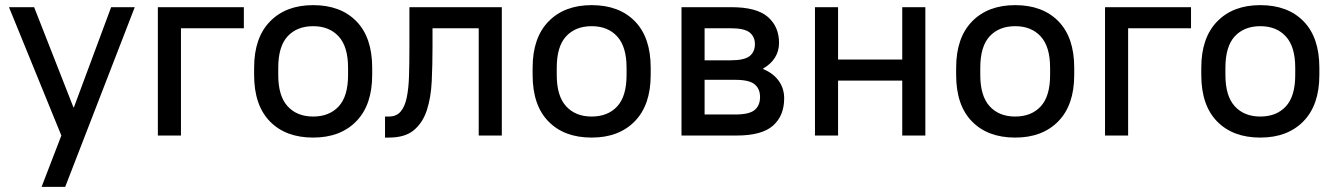

<svg xmlns="http://www.w3.org/2000/svg" viewBox="-20 -528 5205 748"><path d="M219 0 15 -500H113L266 -110H268L413 -500H505L234 200H142Z M595 -500H930V-418H685V0H595Z M1200 8Q1093 8 1031.5 -55Q970 -118 970 -236V-264Q970 -381 1032 -444.5Q1094 -508 1200 -508Q1307 -508 1368.5 -445Q1430 -382 1430 -264V-236Q1430 -119 1368 -55.5Q1306 8 1200 8ZM1200 -74Q1263 -74 1299.5 -113.5Q1336 -153 1336 -236V-264Q1336 -346 1299.5 -386Q1263 -426 1200 -426Q1137 -426 1100.5 -386.5Q1064 -347 1064 -264V-236Q1064 -154 1100.5 -114Q1137 -74 1200 -74Z M1480 -74H1495Q1524 -74 1540.5 -93Q1557 -112 1564.5 -147.5Q1572 -183 1573.5 -233Q1575 -283 1575 -345V-500H1935V0H1845V-418H1665V-345Q1665 -276 1662 -212Q1659 -148 1643 -99Q1627 -50 1592.5 -21Q1558 8 1495 8H1480Z M2285 8Q2178 8 2116.5 -55Q2055 -118 2055 -236V-264Q2055 -381 2117 -444.5Q2179 -508 2285 -508Q2392 -508 2453.5 -445Q2515 -382 2515 -264V-236Q2515 -119 2453 -55.5Q2391 8 2285 8ZM2285 -74Q2348 -74 2384.5 -113.5Q2421 -153 2421 -236V-264Q2421 -346 2384.5 -386Q2348 -426 2285 -426Q2222 -426 2185.5 -386.5Q2149 -347 2149 -264V-236Q2149 -154 2185.5 -114Q2222 -74 2285 -74Z M2635 -500H2830Q2928 -500 2971.5 -462Q3015 -424 3015 -361Q3015 -329 2999 -303.5Q2983 -278 2953 -261V-259Q2992 -243 3013.5 -213.5Q3035 -184 3035 -145Q3035 -77 2991.5 -38.5Q2948 0 2850 0H2635ZM2921 -356Q2921 -385 2900.5 -401.5Q2880 -418 2825 -418H2725V-293H2825Q2880 -293 2900.5 -309.5Q2921 -326 2921 -356ZM2941 -150Q2941 -182 2920 -199.5Q2899 -217 2845 -217H2725V-82H2845Q2899 -82 2920 -99.5Q2941 -117 2941 -150Z M3155 -500H3245V-296H3495V-500H3585V0H3495V-214H3245V0H3155Z M3935 8Q3828 8 3766.5 -55Q3705 -118 3705 -236V-264Q3705 -381 3767 -444.5Q3829 -508 3935 -508Q4042 -508 4103.5 -445Q4165 -382 4165 -264V-236Q4165 -119 4103 -55.5Q4041 8 3935 8ZM3935 -74Q3998 -74 4034.5 -113.5Q4071 -153 4071 -236V-264Q4071 -346 4034.5 -386Q3998 -426 3935 -426Q3872 -426 3835.5 -386.5Q3799 -347 3799 -264V-236Q3799 -154 3835.5 -114Q3872 -74 3935 -74Z M4285 -500H4620V-418H4375V0H4285Z M4890 8Q4783 8 4721.5 -55Q4660 -118 4660 -236V-264Q4660 -381 4722 -444.5Q4784 -508 4890 -508Q4997 -508 5058.5 -445Q5120 -382 5120 -264V-236Q5120 -119 5058 -55.5Q4996 8 4890 8ZM4890 -74Q4953 -74 4989.5 -113.5Q5026 -153 5026 -236V-264Q5026 -346 4989.5 -386Q4953 -426 4890 -426Q4827 -426 4790.5 -386.5Q4754 -347 4754 -264V-236Q4754 -154 4790.5 -114Q4827 -74 4890 -74Z"/></svg>

Font: PT Root UI Medium
Style: Regular
Weight: 500
Designer: Vitaly Kuzmin
Foundry: ParaType Ltd.
Version: Version 2.001G